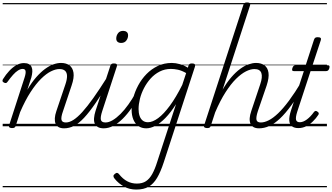

<svg xmlns="http://www.w3.org/2000/svg" viewBox="-22 -1035 2721 1574"><path d="M504 17Q476 17 458.5 7Q441 -3 433.5 -21.5Q426 -40 427.5 -66Q429 -92 440 -124L514 -343Q528 -384 527.5 -412Q527 -440 511.5 -454.5Q496 -469 465 -469Q434 -469 395.5 -450Q357 -431 314.5 -389Q272 -347 228.5 -280Q185 -213 143 -116L107 -4Q104 6 97.5 10.5Q91 15 76 15Q64 15 56.5 10Q49 5 52 -6L180 -401Q191 -436 187.5 -453Q184 -470 164 -470Q146 -470 126 -457.5Q106 -445 85 -421.5Q64 -398 40 -365Q34 -356 27.5 -354.5Q21 -353 10 -358Q-1 -364 -1.5 -372Q-2 -380 3 -387Q26 -424 53.5 -453.5Q81 -483 111.5 -500.5Q142 -518 174 -518Q199 -518 214.5 -509.5Q230 -501 237 -485.5Q244 -470 243 -448Q242 -426 235 -400L202 -299Q238 -360 275 -402Q312 -444 347.5 -470Q383 -496 416 -507.5Q449 -519 478 -519Q520 -519 547 -499.5Q574 -480 580.5 -439Q587 -398 565 -334L494 -122Q477 -74 482 -52.5Q487 -31 518 -31Q528 -31 532 -23.5Q536 -16 534.5 -7Q533 2 525.5 9.5Q518 17 504 17ZM0 490H671V500H0ZM0 -20H671V0H0ZM0 -505H671V-500H0ZM0 -1010H671V-1000H0Z M503 17Q493 17 488 9.5Q483 2 484.5 -7Q486 -16 494.5 -23.5Q503 -31 518 -31Q547 -31 580 -52Q613 -73 653 -117Q693 -161 743.5 -232Q794 -303 857 -403Q863 -414 872.5 -412.5Q882 -411 887.5 -403Q893 -395 887 -385Q817 -271 764 -193.5Q711 -116 667.5 -69.5Q624 -23 584.5 -3Q545 17 503 17ZM671 490V500ZM671 -20V0ZM671 -505V-500ZM671 -1010V-1000Z M829 17Q800 17 781.5 7Q763 -3 755 -21.5Q747 -40 749 -66.5Q751 -93 761 -125L882 -494Q886 -506 892 -510.5Q898 -515 912 -515Q928 -515 934 -509Q940 -503 936 -491L816 -124Q800 -75 805 -53Q810 -31 843 -31Q853 -31 857.5 -23.5Q862 -16 860.5 -7Q859 2 851 9.5Q843 17 829 17ZM971 -683Q953 -683 942 -692Q931 -701 931 -719Q931 -743 945.5 -762.5Q960 -782 988 -782Q1005 -782 1016.5 -773Q1028 -764 1028 -745Q1028 -722 1013.5 -702.5Q999 -683 971 -683ZM671 490H996V500H671ZM671 -20H996V0H671ZM671 -505H996V-500H671ZM671 -1010H996V-1000H671Z M828 17Q818 17 813 9.5Q808 2 809.5 -7Q811 -16 819.5 -23.5Q828 -31 843 -31Q870 -31 901.5 -49.5Q933 -68 966 -101Q999 -134 1031 -179Q1063 -224 1092 -277Q1097 -287 1106 -286Q1115 -285 1121 -278.5Q1127 -272 1123 -262Q1092 -200 1056.5 -149Q1021 -98 983.5 -61Q946 -24 907 -3.5Q868 17 828 17ZM996 490V500ZM996 -20V0ZM996 -505V-500ZM996 -1010V-1000Z M1095 519Q1040 519 995.5 495Q951 471 917 429Q908 418 908 408.5Q908 399 920 390Q931 381 939 382.5Q947 384 954 393Q985 432 1021 451Q1057 470 1100 470Q1145 470 1174.5 450.5Q1204 431 1226 391.5Q1248 352 1267 291L1421 -181Q1377 -112 1334 -68Q1291 -24 1251.5 -3.5Q1212 17 1177 17Q1140 17 1113 -1.5Q1086 -20 1071.5 -54.5Q1057 -89 1057 -136Q1057 -181 1070.5 -233Q1084 -285 1111.5 -336Q1139 -387 1179 -428Q1219 -469 1271 -494Q1323 -519 1387 -519Q1418 -519 1453 -509Q1488 -499 1518 -480L1523 -496Q1526 -507 1532.5 -511Q1539 -515 1552 -515Q1570 -515 1575 -507.5Q1580 -500 1576 -488L1321 294Q1295 374 1265.5 423.5Q1236 473 1196 496Q1156 519 1095 519ZM1191 -33Q1229 -33 1274.5 -66.5Q1320 -100 1370.5 -168.5Q1421 -237 1472 -339L1504 -436Q1467 -457 1436.5 -463.5Q1406 -470 1379 -470Q1329 -470 1287 -448.5Q1245 -427 1213 -391.5Q1181 -356 1158.5 -312.5Q1136 -269 1125 -224.5Q1114 -180 1114 -141Q1114 -109 1122.5 -84.5Q1131 -60 1148 -46.5Q1165 -33 1191 -33ZM996 490H1619V500H996ZM996 -20H1619V0H996ZM996 -505H1619V-500H996ZM996 -1010H1619V-1000H996Z M2102 17Q2074 17 2056.5 7Q2039 -3 2031 -22Q2023 -41 2025 -67Q2027 -93 2038 -125L2111 -343Q2132 -404 2120.5 -436.5Q2109 -469 2064 -469Q2032 -469 1993.5 -449.5Q1955 -430 1912.5 -388Q1870 -346 1826.5 -278Q1783 -210 1742 -114L1706 -4Q1703 6 1697 10.5Q1691 15 1676 15Q1664 15 1655.5 10Q1647 5 1651 -6L1973 -994Q1977 -1006 1983.5 -1010.5Q1990 -1015 2004 -1015Q2020 -1015 2026 -1009Q2032 -1003 2028 -991L1803 -300Q1838 -360 1874.5 -402Q1911 -444 1946.5 -470Q1982 -496 2015.5 -507.5Q2049 -519 2077 -519Q2119 -519 2146 -499.5Q2173 -480 2179 -439Q2185 -398 2164 -334L2092 -124Q2076 -75 2080.5 -53Q2085 -31 2116 -31Q2127 -31 2132 -23.5Q2137 -16 2135 -7Q2133 2 2125 9.5Q2117 17 2102 17ZM1594 490H2270V500H1594ZM1594 -20H2270V0H1594ZM1594 -505H2270V-500H1594ZM1594 -1010H2270V-1000H1594Z M2102 17Q2092 17 2087 9.5Q2082 2 2083.5 -7Q2085 -16 2093.5 -23.5Q2102 -31 2117 -31Q2146 -31 2181.5 -49Q2217 -67 2258 -106Q2299 -145 2347 -209.5Q2395 -274 2451 -367Q2458 -378 2467 -377Q2476 -376 2480.5 -367.5Q2485 -359 2479 -348Q2419 -244 2368 -174Q2317 -104 2272 -62Q2227 -20 2185 -1.5Q2143 17 2102 17ZM2270 490V500ZM2270 -20V0ZM2270 -505V-500ZM2270 -1010V-1000Z M2424 15Q2391 15 2371.5 0.5Q2352 -14 2349.5 -46.5Q2347 -79 2364 -131L2469 -452H2387Q2376 -452 2373.5 -458.5Q2371 -465 2375 -477Q2379 -489 2385 -494.5Q2391 -500 2401 -500H2484L2552 -709Q2556 -721 2562.5 -725.5Q2569 -730 2583 -730Q2600 -730 2606 -724Q2612 -718 2608 -706L2540 -500H2666Q2676 -500 2678.5 -494Q2681 -488 2678 -476Q2674 -463 2667.5 -457.5Q2661 -452 2651 -452H2524L2415 -120Q2400 -73 2405 -53Q2410 -33 2436 -33Q2463 -33 2493.5 -55.5Q2524 -78 2552 -117Q2558 -124 2564.5 -125.5Q2571 -127 2580 -120Q2590 -114 2591 -107Q2592 -100 2588 -94Q2569 -65 2543.5 -40Q2518 -15 2488 0Q2458 15 2424 15ZM2270 490H2658V500H2270ZM2270 -20H2658V0H2270ZM2270 -505H2658V-500H2270ZM2270 -1010H2658V-1000H2270Z"/></svg>

Font: Playwrite AU VIC Guides
Style: Regular
Weight: 400
Designer: Veronika Burian, José Scaglione
Foundry: TypeTogether
Version: Version 1.003